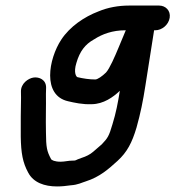

<svg xmlns="http://www.w3.org/2000/svg" viewBox="-20 -520 631 691"><path d="M432.7 -411C424.6 -392.3 416.2 -372 406.5 -348.2C393.7 -317.4 374.5 -272.9 361.5 -259C347.4 -245.2 331.1 -234 322.8 -234C301.7 -234 279.1 -237.4 258.8 -242.3C254.5 -243.4 244 -258.3 254.9 -293.4C267.1 -335.6 286.7 -360.5 317.4 -377.7C317.8 -377.9 318.6 -378.4 319.2 -378.7C348.1 -397.5 385.3 -411 430.6 -411ZM198.2 62C176.7 62 165.6 56.4 163.6 52.2C148.3 23.2 145.9 10.5 145.4 -43.3C144.2 -96.6 146.1 -133.4 145.3 -181.8L145.9 -204.4C146.3 -233.5 120.6 -243.7 101 -241C81.4 -238.2 54.9 -219.4 55.4 -190.7L55.7 -168.2C54.5 -121.9 54.7 -83 54.7 -27.9C55.7 30.7 61.6 64.9 81.5 101.3C100.3 137.1 140 151 185.3 151C203.1 151 217.8 149.2 234.4 146.9C260.8 145.2 274.2 137.1 288.7 132.8C338.9 116.9 370.8 88.3 402.9 59.1C437.2 27.9 455.2 -6.4 471.3 -60.8C486 -113.3 494.5 -155.6 503.3 -212L534.6 -411H538.6C563.4 -411 586.8 -431.2 590.7 -456C594.8 -482 575.7 -500 552.6 -500H444.6C406.5 -500 368.2 -493.2 334.5 -479C283.5 -459.6 231.7 -424.8 200.4 -377.2C154.7 -307.6 131.4 -176.7 225.1 -155.6C247 -150.5 276.9 -143.6 310.4 -145C352.6 -145.6 387.3 -170.4 411.3 -193.2C404.2 -149.3 397.6 -114.3 384.7 -72.6C372.2 -29.8 367.7 -23.2 346.4 -0.7L315.2 26.3C304 36 290.1 43 273.2 48.4C248 56.9 255.8 58 242.9 58C224.9 58 213.3 62 198.2 62Z"/></svg>

Font: Just Breathe
Style: BdObl3
Weight: 400
Foundry: Cannot Into Space Fonts
Version: Version 0.72